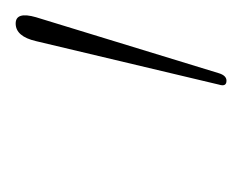

<svg xmlns="http://www.w3.org/2000/svg" viewBox="-52 -757 309 245"><g transform="rotate(-90 102.5 -634.5)"><path d="M122 -500Q114 -500 117 -509.5L172.5 -743Q178.5 -769 195 -769Q210.5 -769 203 -743L131.5 -509.5Q128.5 -500 122 -500Z"/></g></svg>

Font: Fraunces 144pt S050 Thin
Style: Italic
Weight: 100
Italic angle: -16°
Version: Version 1.000; ttfautohint (v1.8.3)